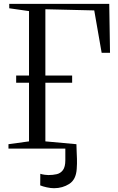

<svg xmlns="http://www.w3.org/2000/svg" viewBox="-20 -763 608 986"><path d="M257.5 203.5Q240.5 203.5 220 199Q199.5 194.5 186.5 189L187 129.5Q197.5 133 210 134.5Q222.5 136 228.5 136Q251.5 136 271.2 131.5Q291 127 303.2 110.5Q315.5 94 315.5 59.5V0H23.5V-22.5L129 -37V-338H63V-375H129V-706L27.5 -720.5V-743H541L545 -492H502L464 -709.5L213 -715.5V-375H350.5V-338H213V-37L372.5 -22.5Q372.5 -8.5 373.5 10.5Q374.5 29.5 375.2 53Q376 76.5 374 104.5Q370.5 159 336 181.2Q301.5 203.5 257.5 203.5Z"/></svg>

Font: Merriweather 120pt Light
Style: Regular
Weight: 300
Version: Version 2.100